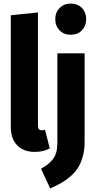

<svg xmlns="http://www.w3.org/2000/svg" viewBox="-20 -827 534 1067"><path d="M373 -807.1Q411.6 -807.1 435.3 -782.5Q459 -757.8 459 -720.2Q459 -683.1 435.1 -658.4Q411.1 -633.8 373 -633.8Q335.4 -633.8 311.3 -658.4Q287.1 -683.1 287.1 -720.2Q287.1 -757.8 311.3 -782.5Q335.4 -807.1 373 -807.1ZM172.9 17.1Q109.9 17.1 75 -20Q40 -57.1 40 -121.1V-742.2L190.9 -757.8V-127.9Q190.9 -103 211.9 -103Q218.3 -103 230 -106L256.8 -2Q219.7 17.1 172.9 17.1ZM450.2 -530.8V-38.1Q450.2 5.9 440.2 42.2Q430.2 78.6 413.8 104.7Q397.5 130.9 371.6 153.1Q345.7 175.3 319.6 190.2Q293.5 205.1 258.8 220.2L208 110.8Q231.9 97.2 246.1 85.9Q260.3 74.7 273.7 57.9Q287.1 41 293 18.1Q298.8 -4.9 298.8 -36.1V-530.8Z"/></svg>

Font: Fira Sans Compressed
Style: Bold
Weight: 700
Width: 1
Designer: Carrois Corporate & Edenspiekermann AG
Foundry: Carrois Corporate GbR & Edenspiekermann AG
Version: Version 4.203;PS 004.203;hotconv 1.0.88;makeotf.lib2.5.64775